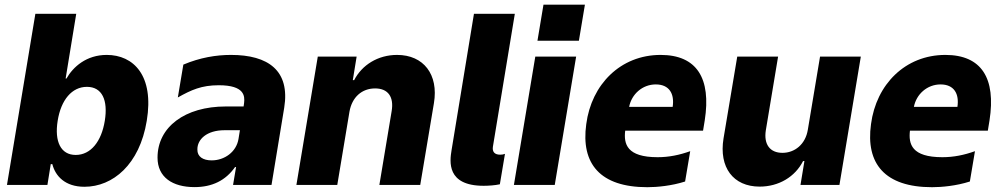

<svg xmlns="http://www.w3.org/2000/svg" viewBox="-20 -786 4263 816"><path d="M9.6 0H181.5L195.7 -88.4H202.4C215.2 -38 256.4 7.8 338.8 7.8C459.5 7.8 573.2 -86.6 603.7 -272.4C635.7 -464.8 547.6 -552.6 433.6 -552.6C347.3 -552.6 290.8 -502.1 262.4 -452.1H258.9L304 -727.3H130.3ZM225.1 -272.7C239.3 -361.9 285.9 -416.9 349.4 -416.9C414.1 -416.9 439.6 -360.4 425.4 -272.7C411.2 -184.7 365.8 -127.5 301.8 -127.5C238.3 -127.5 210.9 -184.3 225.1 -272.7Z M806.8 9.2C881.4 9.2 938.9 -18.8 979 -76H983.3L970.5 0H1133.9L1187.9 -328.1C1213.4 -485.8 1120.4 -552.6 961.6 -552.6C899.1 -552.6 830.6 -541.5 759.2 -511.4L735.8 -371.8C793 -403.8 836.3 -423.7 909.8 -423.7C1020.2 -423.7 1020.6 -377.1 1017.4 -348.7L1015.3 -333.5H939.6C766 -333.5 649.5 -246.4 649.5 -116.1C649.5 -33 712.7 9.2 806.8 9.2ZM879.6 -104.4C843 -104.4 818.2 -120 818.9 -150.6C818.2 -193.2 858 -232.6 934.7 -232.6H999.6L993.6 -195.3C984.4 -139.9 933.9 -104.4 879.6 -104.4Z M1239.7 0H1413.4L1465.2 -311.1C1475.9 -373.2 1518.1 -410.2 1574.2 -410.2C1629.3 -410.2 1654.8 -374.3 1644.5 -313.6L1592.3 0H1766L1824.2 -347.7C1844.5 -469.1 1780.5 -552.6 1667.6 -552.6C1585.9 -552.6 1518.1 -509.6 1485.1 -445.3H1479.4L1495.7 -545.5H1330.6Z M2035.5 3.6C2055.8 3.6 2083.8 1.8 2104.4 -2.8L2126.1 -132.1C2120 -129.6 2112.9 -128.6 2105.8 -128.6C2080.3 -128.6 2071.7 -142.4 2074.9 -163L2168 -727.3H1994.3L1899.1 -147.7C1891.3 -100.1 1877.1 3.6 2035.5 3.6Z M2289.8 -766.3 2264.2 -612.9H2440.3L2465.9 -766.3ZM2164.1 0H2337.7L2428.6 -545.5H2255Z M2787.6 -552.6C2617.2 -552.6 2493.6 -427.2 2471.6 -258.5C2448.2 -90.2 2530.5 9.6 2731.2 9.6C2772 9.6 2834.2 3.9 2891.7 -14.6L2913.4 -143.5C2867.5 -127.1 2822.8 -117.9 2774.9 -117.9C2644.2 -117.9 2630.3 -173.7 2637.1 -230.8H2968L2975.1 -274.1C3003.2 -453.5 2941.4 -552.6 2787.6 -552.6ZM2838.8 -331.7H2653.8C2664.1 -385.7 2710.2 -427.2 2767 -427.2C2824.6 -427.2 2847.3 -387.4 2838.8 -331.7Z M3413.4 -235.4C3403.4 -171.9 3356.9 -136.4 3305.4 -136.4C3252.1 -136.4 3225.5 -172.6 3234.7 -231.9L3286.9 -545.5H3113.3L3055 -197.8C3034.8 -74.6 3096.2 7.1 3208.5 7.1C3290.1 7.1 3359.4 -34.8 3393.1 -101.6H3398.8L3382.1 0H3547.6L3638.5 -545.5H3465.2Z M3997.9 -552.6C3827.4 -552.6 3703.8 -427.2 3681.8 -258.5C3658.4 -90.2 3740.8 9.6 3941.4 9.6C3982.2 9.6 4044.4 3.9 4101.9 -14.6L4123.6 -143.5C4077.8 -127.1 4033 -117.9 3985.1 -117.9C3854.4 -117.9 3840.6 -173.7 3847.3 -230.8H4178.3L4185.4 -274.1C4213.4 -453.5 4151.6 -552.6 3997.9 -552.6ZM4049 -331.7H3864C3874.3 -385.7 3920.5 -427.2 3977.3 -427.2C4034.8 -427.2 4057.5 -387.4 4049 -331.7Z"/></svg>

Font: TID UI Extra Bold
Style: Italic
Weight: 800
Italic angle: -9.39999°
Designer: The TID Project Authors
Foundry: Bakken & Bæck
Version: Version 1.001;hotconv 1.0.109;makeotfexe 2.5.65596